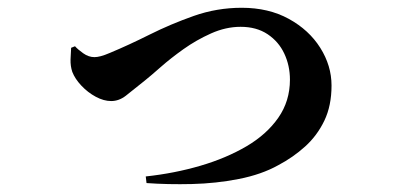

<svg xmlns="http://www.w3.org/2000/svg" viewBox="-20 -486 1040 494"><path d="M355 -32Q429 -40 495.5 -59.5Q562 -79 614 -109.5Q666 -140 696 -183Q726 -226 726 -281Q726 -317 711.5 -348Q697 -379 668.5 -398Q640 -417 599 -417Q561 -417 523 -400Q485 -383 452 -359.5Q419 -336 393.5 -313.5Q368 -291 353 -279Q321 -253 303.5 -239.5Q286 -226 266 -226Q247 -226 226.5 -237Q206 -248 189.5 -265.5Q173 -283 166 -301Q161 -316 161.5 -333Q162 -350 163 -363L173 -367Q180 -359 194 -349Q208 -339 223 -339Q230 -339 239.5 -341.5Q249 -344 263 -350Q311 -370 365 -397Q419 -424 478.5 -445Q538 -466 602 -466Q671 -466 723 -437.5Q775 -409 804 -363Q833 -317 833 -266Q833 -214 814.5 -175.5Q796 -137 765 -109Q734 -81 696 -61Q653 -37 594.5 -25.5Q536 -14 474 -12.5Q412 -11 357 -15Z"/></svg>

Font: Noto Serif TC
Style: Bold
Weight: 700
Designer: Ryoko NISHIZUKA 西塚涼子 (kana & ideographs); Frank Grießhammer (Latin, Greek & Cyrillic); Wenlong ZHANG 张文龙 (bopomofo); San
Foundry: Adobe
Version: Version 2.002-H1;hotconv 1.1.0;makeotfexe 2.6.0